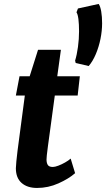

<svg xmlns="http://www.w3.org/2000/svg" viewBox="-20 -944 538 974"><path d="M430 -609 364 -624.5 361 -636.5Q370 -665.5 375.5 -705.8Q381 -746 381 -785Q381 -821.5 377.8 -847Q374.5 -872.5 368 -881.5L375.5 -901L480.5 -924Q489 -912 493.5 -885.8Q498 -859.5 498 -826Q498 -788 489.8 -747Q481.5 -706 466.2 -669.8Q451 -633.5 430 -609ZM168 9.5Q118.5 9.5 89.5 -16Q60.5 -41.5 60.5 -90.5Q60.5 -98.5 63 -126Q65.5 -153.5 69 -179.5L106 -459.5H60.5L79 -557H130.5L173 -691.5H289L270.5 -557H385L374 -459.5H258Q244.5 -358 236 -296.8Q227.5 -235.5 223.2 -203Q219 -170.5 217.5 -156.5Q216 -142.5 216 -135Q216 -117.5 222.5 -107.2Q229 -97 248 -97Q258.5 -97 275.8 -103.5Q293 -110 310.2 -119.8Q327.5 -129.5 338.5 -139.5L361 -65.5Q328.5 -37 276.5 -13.8Q224.5 9.5 168 9.5Z"/></svg>

Font: Merriweather Sans Italic
Style: Bold
Weight: 700
Italic angle: -7.5°
Designer: Eben Sorkin
Foundry: Eben Sorkin
Version: Version 1.008; ttfautohint (v1.7.19-72a1) -l 8 -r 50 -G 200 